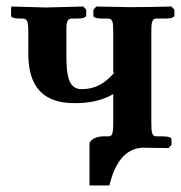

<svg xmlns="http://www.w3.org/2000/svg" viewBox="-20 -454 556 590"><path d="M445 -79V-354C445 -391 448 -397 463 -397H489C507 -397 516 -401 516 -407V-424L507 -434C470 -433 418 -432 381 -432L276 -434L267 -424V-406C267 -400 277 -397 294 -397H310C326 -397 328 -389 328 -354V-230L333 -233C304 -198 273 -180 231 -180C190 -180 184 -222 184 -286V-360C184 -389 187 -397 202 -397H217C236 -397 245 -401 245 -407V-424L236 -434C203 -433 155 -432 121 -431L15 -434L14 -428V-406C14 -400 23 -397 41 -397H48C64 -397 67 -389 67 -355V-290C67 -212 92 -137 209 -137C251 -137 293 -144 328 -165V-79C328 -46 326 -35 314 -35H297C277 -35 255 -25 255 -11V116H316C316 115 317 113 317 112C325 82 348 -1 422 0L498 1L507 -9V-26C507 -32 498 -35 479 -35H463C447 -35 445 -43 445 -79Z"/></svg>

Font: Libertinus Serif Semibold
Style: Regular
Weight: 600
Designer: Philipp H. Poll, Khaled Hosny
Foundry: Caleb Maclennan
Version: Version 7.050;RELEASE